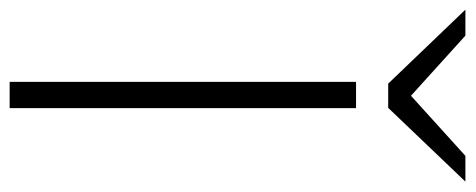

<svg xmlns="http://www.w3.org/2000/svg" viewBox="-346 -654 961 388"><g transform="rotate(90 134.0 -460.5)"><path d="M106 0V-700H159V0ZM109.5 -765 -40 -921H12.5L134 -811L255.5 -921H307.5L158.5 -765Z"/></g></svg>

Font: Overpass ExtraLight
Style: Regular
Weight: 250
Designer: Delve Withrington, Dave Bailey, Thomas Jockin
Foundry: Delve Fonts LLC
Version: Version 4.000